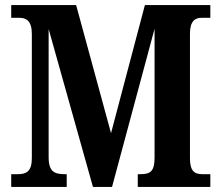

<svg xmlns="http://www.w3.org/2000/svg" viewBox="-20 -734 870 754"><path d="M24 0H242V-50H236C195 -50 171 -58 171 -117V-620L345 0H420L587 -621V-115C587 -62 571 -50 532 -50H521V0H806V-50H775C744 -50 726 -62 726 -112V-602C726 -652 747 -664 771 -664H806V-714H549L416 -211L279 -714H24V-664H57C83 -664 105 -652 105 -601V-112C105 -61 83 -50 51 -50H24Z"/></svg>

Font: Noto Serif Armenian Condensed
Style: Bold
Weight: 700
Width: 3
Designer: Monotype Design Team
Foundry: Monotype Imaging Inc.
Version: Version 2.008